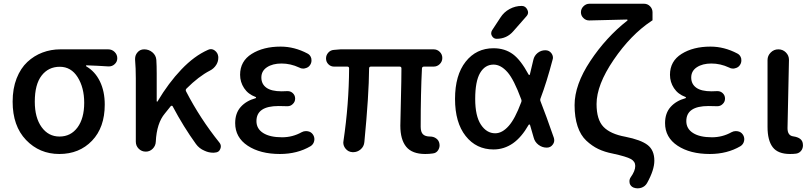

<svg xmlns="http://www.w3.org/2000/svg" viewBox="-20 -815 4366 1032"><path d="M298.8 12.7Q192.4 12.7 120.1 -62.5Q47.9 -137.7 47.9 -268.6Q47.9 -338.9 69.3 -393.6Q90.8 -448.2 127 -481.9Q163.1 -515.6 208.5 -532.7Q253.9 -549.8 304.7 -549.8H561.5Q582 -549.8 596.2 -535.6Q610.4 -521.5 610.4 -502Q610.4 -482.4 595.7 -469.7Q583 -458 565.4 -458Q564.5 -458 562.5 -458Q503.9 -461.9 444.3 -463.9Q442.4 -463.9 442.4 -461.4Q442.4 -459 444.3 -458Q491.2 -430.7 517.1 -377.4Q543 -324.2 543 -252.9Q543 -129.9 474.6 -58.6Q406.2 12.7 298.8 12.7ZM299.8 -81.1Q360.4 -81.1 396.5 -129.9Q432.6 -178.7 432.6 -262.7Q432.6 -343.8 397.5 -399.9Q362.3 -456.1 301.3 -456.1Q240.2 -456.1 203.6 -408.7Q167 -361.3 167 -268.6Q167 -182.6 203.6 -131.8Q240.2 -81.1 299.8 -81.1Z M1159.2 -48.8Q1167 -39.1 1167 -28.3Q1167 -21.5 1164.1 -14.6Q1157.2 3.9 1136.7 4.9Q1131.8 5.9 1127 5.9Q1101.6 5.9 1079.1 -4.9Q1050.8 -16.6 1033.2 -41Q966.8 -132.8 908.2 -243.2Q907.2 -246.1 903.8 -246.6Q900.4 -247.1 897.5 -244.1Q871.1 -211.9 866.2 -205.1Q822.3 -153.3 817.4 -53.7Q816.4 -31.2 800.8 -15.6Q785.2 0 763.7 0Q741.2 0 725.6 -15.6Q710 -31.2 710 -53.7V-393.6Q710 -449.2 706.1 -493.2Q706.1 -496.1 706.1 -499Q706.1 -518.6 718.8 -533.2Q732.4 -549.8 754.9 -549.8Q780.3 -549.8 799.3 -533.7Q818.4 -517.6 820.3 -493.2Q822.3 -462.9 822.3 -418.9V-271.5Q822.3 -268.6 824.2 -268.6Q826.2 -268.6 827.1 -270.5Q885.7 -369.1 955.1 -441.9Q1024.4 -514.6 1097.7 -546.9Q1105.5 -550.8 1113.3 -550.8Q1124 -550.8 1133.8 -543.9Q1151.4 -531.2 1153.3 -509.8Q1153.3 -506.8 1153.3 -503.9Q1153.3 -484.4 1142.6 -466.8Q1129.9 -446.3 1108.4 -435.5Q1047.9 -404.3 982.4 -338.9Q975.6 -332 980.5 -323.2Q1055.7 -177.7 1159.2 -48.8Z M1484.4 12.7Q1378.9 12.7 1311.5 -31.7Q1244.1 -76.2 1244.1 -153.3Q1244.1 -207 1273.9 -240.2Q1303.7 -273.4 1353.5 -287.1Q1356.4 -288.1 1356.4 -290.5Q1356.4 -293 1353.5 -293.9Q1313.5 -308.6 1292 -341.3Q1270.5 -374 1270.5 -413.1Q1270.5 -486.3 1333 -525.4Q1395.5 -564.5 1488.3 -564.5Q1562.5 -564.5 1632.8 -527.3Q1648.4 -519.5 1653.3 -501Q1654.3 -495.1 1654.3 -490.2Q1654.3 -477.5 1647.5 -466.8Q1638.7 -452.1 1621.1 -448.2Q1615.2 -446.3 1609.4 -446.3Q1597.7 -446.3 1587.9 -452.1Q1542 -473.6 1493.2 -473.6Q1445.3 -473.6 1415 -453.6Q1384.8 -433.6 1384.8 -398.4Q1384.8 -363.3 1411.6 -343.8Q1438.5 -324.2 1494.1 -324.2Q1506.8 -324.2 1523.4 -325.2Q1524.4 -325.2 1526.4 -325.2Q1542 -325.2 1553.7 -314.5Q1566.4 -302.7 1566.4 -285.2Q1566.4 -267.6 1553.7 -255.9Q1542 -244.1 1525.4 -244.1Q1524.4 -244.1 1523.4 -244.1Q1500 -245.1 1477.5 -245.1Q1358.4 -245.1 1358.4 -164.1Q1358.4 -123 1394.5 -100.1Q1430.7 -77.1 1496.1 -77.1Q1552.7 -77.1 1601.6 -104.5Q1612.3 -110.4 1625 -110.4Q1629.9 -110.4 1634.8 -109.4Q1652.3 -106.4 1662.1 -91.8Q1669.9 -80.1 1669.9 -66.4Q1669.9 -62.5 1668.9 -57.6Q1665 -39.1 1649.4 -29.3Q1578.1 12.7 1484.4 12.7Z M2265.6 12.7Q2195.3 12.7 2163.6 -25.9Q2131.8 -64.5 2131.8 -139.6Q2131.8 -163.1 2134.8 -276.4Q2137.7 -389.6 2137.7 -447.3Q2137.7 -457 2127.9 -457H1973.6Q1963.9 -457 1963.9 -447.3Q1962.9 -303.7 1938.5 -51.8Q1936.5 -27.3 1918 -11.7Q1900.4 2.9 1878.9 2.9Q1877 2.9 1875 2.9Q1851.6 2 1836.9 -16.6Q1825.2 -31.2 1825.2 -48.8Q1825.2 -52.7 1826.2 -57.6Q1855.5 -255.9 1856.4 -447.3Q1856.4 -457 1846.7 -457H1775.4Q1757.8 -457 1745.1 -469.7Q1732.4 -482.4 1732.4 -501Q1732.4 -518.6 1744.6 -532.2Q1756.8 -545.9 1775.4 -546.9L1810.5 -549.8H2310.5Q2330.1 -549.8 2343.8 -536.1Q2357.4 -522.5 2357.4 -503.4Q2357.4 -484.4 2343.8 -470.7Q2330.1 -457 2310.5 -457H2258.8Q2249 -457 2248 -447.3Q2241.2 -315.4 2241.2 -133.8Q2241.2 -105.5 2253.4 -93.3Q2265.6 -81.1 2292 -81.1Q2310.5 -81.1 2324.7 -70.8Q2338.9 -60.5 2341.8 -43Q2342.8 -38.1 2342.8 -34.2Q2342.8 -20.5 2335 -7.8Q2325.2 7.8 2306.6 9.8Q2287.1 12.7 2265.6 12.7Z M2781.2 -264.6Q2785.2 -273.4 2781.2 -282.2Q2742.2 -387.7 2708 -426.8Q2671.9 -467.8 2632.8 -467.8Q2586.9 -467.8 2560.5 -422.9Q2534.2 -377.9 2534.2 -283.2Q2534.2 -191.4 2564.9 -145Q2595.7 -98.6 2641.6 -98.6Q2679.7 -98.6 2714.8 -138.7Q2748 -175.8 2781.2 -264.6ZM2885.7 -287.1Q2881.8 -278.3 2885.7 -269.5Q2915 -195.3 2957 -74.2Q2959 -67.4 2959 -60.5Q2959 -48.8 2951.2 -38.1Q2939.5 -21.5 2918.9 -21.5Q2894.5 -21.5 2874.5 -36.6Q2854.5 -51.8 2848.6 -75.2Q2836.9 -114.3 2829.1 -142.6Q2828.1 -145.5 2825.7 -146Q2823.2 -146.5 2821.3 -143.6Q2783.2 -77.1 2737.3 -44.9Q2689.5 -11.7 2632.8 -11.7Q2540 -11.7 2482.9 -84Q2425.8 -156.2 2425.8 -283.2Q2425.8 -411.1 2482.9 -483.4Q2540 -555.7 2632.8 -555.7Q2693.4 -555.7 2737.3 -523.4Q2779.3 -492.2 2821.3 -414.1Q2823.2 -412.1 2825.7 -412.1Q2828.1 -412.1 2828.1 -415Q2836.9 -449.2 2846.7 -493.2Q2851.6 -515.6 2869.6 -530.3Q2887.7 -544.9 2911.1 -544.9Q2931.6 -544.9 2943.4 -529.3Q2952.1 -517.6 2952.1 -504.9Q2952.1 -500 2950.2 -494.1Q2918 -372.1 2885.7 -287.1ZM2669.9 -720.7Q2688.5 -750 2719.2 -766.6Q2750 -783.2 2784.2 -783.2Q2804.7 -783.2 2814.5 -762.7Q2818.4 -754.9 2818.4 -748Q2818.4 -737.3 2809.6 -727.5L2739.3 -647.5Q2704.1 -606.4 2649.4 -606.4Q2632.8 -606.4 2624 -622.1Q2620.1 -628.9 2620.1 -635.7Q2620.1 -644.5 2625 -652.3Z M3458 168.9Q3447.3 187.5 3426.8 194.3Q3417 197.3 3407.2 197.3Q3396.5 197.3 3385.7 193.4Q3369.1 186.5 3364.3 169.9Q3363.3 164.1 3363.3 159.2Q3363.3 147.5 3370.1 137.7Q3394.5 103.5 3394.5 77.1Q3394.5 52.7 3370.6 39.6Q3346.7 26.4 3274.4 10.7Q3229.5 2 3195.8 -14.2Q3162.1 -30.3 3131.3 -59.1Q3100.6 -87.9 3084.5 -136.2Q3068.4 -184.6 3068.4 -250Q3068.4 -359.4 3152.8 -486.8Q3237.3 -614.3 3351.6 -704.1Q3353.5 -705.1 3353 -707.5Q3352.5 -710 3349.6 -710Q3198.2 -707 3148.4 -705.1Q3147.5 -705.1 3146.5 -705.1Q3128.9 -705.1 3116.2 -717.8Q3102.5 -730.5 3102.5 -749Q3102.5 -767.6 3116.2 -781.2Q3129.9 -794.9 3148.4 -794.9H3441.4Q3460.9 -794.9 3474.1 -781.2Q3487.3 -767.6 3487.3 -749V-708Q3487.3 -703.1 3482.4 -703.1Q3481.4 -703.1 3481.4 -702.1Q3370.1 -627.9 3278.3 -493.2Q3186.5 -358.4 3186.5 -255.9Q3186.5 -171.9 3223.6 -133.3Q3260.7 -94.7 3340.8 -80.1Q3424.8 -63.5 3460.9 -35.6Q3497.1 -7.8 3497.1 48.8Q3497.1 98.6 3458 168.9Z M3794.9 12.7Q3689.5 12.7 3622.1 -31.7Q3554.7 -76.2 3554.7 -153.3Q3554.7 -207 3584.5 -240.2Q3614.3 -273.4 3664.1 -287.1Q3667 -288.1 3667 -290.5Q3667 -293 3664.1 -293.9Q3624 -308.6 3602.5 -341.3Q3581.1 -374 3581.1 -413.1Q3581.1 -486.3 3643.6 -525.4Q3706.1 -564.5 3798.8 -564.5Q3873 -564.5 3943.4 -527.3Q3959 -519.5 3963.9 -501Q3964.8 -495.1 3964.8 -490.2Q3964.8 -477.5 3958 -466.8Q3949.2 -452.1 3931.6 -448.2Q3925.8 -446.3 3919.9 -446.3Q3908.2 -446.3 3898.4 -452.1Q3852.5 -473.6 3803.7 -473.6Q3755.9 -473.6 3725.6 -453.6Q3695.3 -433.6 3695.3 -398.4Q3695.3 -363.3 3722.2 -343.8Q3749 -324.2 3804.7 -324.2Q3817.4 -324.2 3834 -325.2Q3835 -325.2 3836.9 -325.2Q3852.5 -325.2 3864.3 -314.5Q3877 -302.7 3877 -285.2Q3877 -267.6 3864.3 -255.9Q3852.5 -244.1 3835.9 -244.1Q3835 -244.1 3834 -244.1Q3810.5 -245.1 3788.1 -245.1Q3668.9 -245.1 3668.9 -164.1Q3668.9 -123 3705.1 -100.1Q3741.2 -77.1 3806.6 -77.1Q3863.3 -77.1 3912.1 -104.5Q3922.9 -110.4 3935.5 -110.4Q3940.4 -110.4 3945.3 -109.4Q3962.9 -106.4 3972.7 -91.8Q3980.5 -80.1 3980.5 -66.4Q3980.5 -62.5 3979.5 -57.6Q3975.6 -39.1 3960 -29.3Q3888.7 12.7 3794.9 12.7Z M4226.6 12.7Q4161.1 12.7 4133.3 -23.9Q4105.5 -60.5 4105.5 -132.8V-492.2Q4105.5 -515.6 4122.6 -532.7Q4139.6 -549.8 4163.6 -549.8Q4187.5 -549.8 4204.1 -533.2Q4220.7 -516.6 4220.7 -493.2L4212.9 -126Q4212.9 -85.9 4244.1 -82Q4290 -75.2 4294.9 -44.9Q4295.9 -39.1 4295.9 -34.2Q4295.9 -20.5 4289.1 -8.8Q4278.3 7.8 4259.8 10.7Q4245.1 12.7 4226.6 12.7Z"/></svg>

Font: Gen Jyuu GothicX Medium
Style: Regular
Weight: 500
Designer: Ryoko NISHIZUKA (kana &amp; ideographs); Paul D. Hunt (Latin, Greek &amp; Cyrillic); Wenlong ZHANG (bopomofo); Sandoll C
Version: Version 1.058.20140828